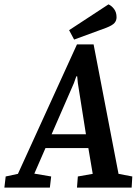

<svg xmlns="http://www.w3.org/2000/svg" viewBox="-68 -858 634 878"><path d="M-48 0 -42 -51 14 -63 284 -655H360L474 -63L537 -51L534 0H284L288 -51L356 -63L336 -181H140L89 -64L166 -51L160 0ZM168 -244H325L288 -478L285 -509H281L270 -478ZM271 -677 248 -720 428 -838Q442 -832 453.5 -817Q465 -802 465 -779Q465 -764 455.5 -753Q446 -742 418 -731Z"/></svg>

Font: Faustina Light SemiBold
Style: Italic
Weight: 600
Italic angle: -8°
Version: Version 1.200